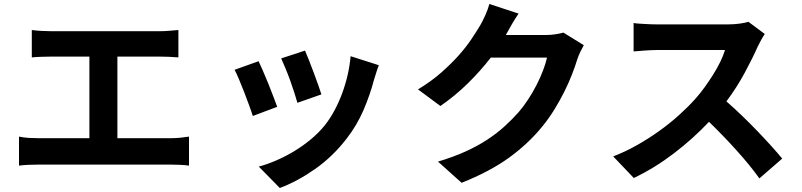

<svg xmlns="http://www.w3.org/2000/svg" viewBox="-20 -848 4010 960"><path d="M832 -157Q859 -157 882.5 -159.5Q906 -162 925 -165V-20Q904 -23 876.5 -24Q849 -25 832 -25H173Q150 -25 125 -24Q100 -23 75 -20V-165Q98 -160 124 -158.5Q150 -157 173 -157H427V-565H234Q214 -565 186 -564Q158 -563 139 -561V-698Q159 -695 186 -693.5Q213 -692 234 -692H778Q801 -692 825.5 -694Q850 -696 872 -698V-561Q849 -563 824.5 -564Q800 -565 778 -565H567V-157Z M1505 -595Q1512 -579 1524 -549Q1536 -519 1548 -486.5Q1560 -454 1571 -423.5Q1582 -393 1587 -376L1467 -334Q1462 -352 1452.5 -382Q1443 -412 1431.5 -444Q1420 -476 1407.5 -506Q1395 -536 1386 -556ZM1874 -522Q1865 -498 1860 -481Q1855 -464 1850 -449Q1830 -373 1797.5 -297.5Q1765 -222 1714 -156Q1644 -65 1555.5 -3Q1467 59 1379 92L1274 -15Q1315 -26 1360.5 -45.5Q1406 -65 1450 -91.5Q1494 -118 1534.5 -151.5Q1575 -185 1606 -224Q1631 -256 1652.5 -296Q1674 -336 1690.5 -380.5Q1707 -425 1718 -472.5Q1729 -520 1733 -567ZM1273 -542Q1282 -523 1295 -493Q1308 -463 1321.5 -430Q1335 -397 1346.5 -366Q1358 -335 1366 -314L1244 -268Q1238 -288 1226 -320.5Q1214 -353 1201 -387Q1188 -421 1175 -451.5Q1162 -482 1153 -499Z M2899 -622Q2891 -608 2881.5 -588.5Q2872 -569 2866 -550Q2856 -517 2840 -476Q2824 -435 2802.5 -391.5Q2781 -348 2753.5 -303Q2726 -258 2692 -216Q2621 -129 2525 -59.5Q2429 10 2288 66L2170 -40Q2247 -63 2307.5 -90.5Q2368 -118 2416 -149.5Q2464 -181 2502 -215.5Q2540 -250 2573 -287Q2598 -316 2621.5 -352Q2645 -388 2663.5 -424.5Q2682 -461 2695.5 -496.5Q2709 -532 2715 -560H2434Q2383 -494 2319.5 -431.5Q2256 -369 2182 -318L2070 -401Q2136 -441 2185.5 -484.5Q2235 -528 2272.5 -570Q2310 -612 2336.5 -651.5Q2363 -691 2382 -723Q2393 -742 2406.5 -772Q2420 -802 2427 -828L2573 -780Q2555 -754 2538 -724.5Q2521 -695 2512 -678L2509 -673H2710Q2733 -673 2756.5 -676.5Q2780 -680 2797 -685Z M3804 -678Q3798 -670 3787 -650.5Q3776 -631 3769 -616Q3743 -557 3703 -483Q3663 -409 3612 -341Q3649 -309 3689 -270.5Q3729 -232 3766.5 -193Q3804 -154 3836.5 -118Q3869 -82 3891 -55L3777 44Q3728 -24 3662 -97Q3596 -170 3525 -239Q3445 -154 3348.5 -80.5Q3252 -7 3149 42L3046 -66Q3106 -89 3164.5 -122Q3223 -155 3276 -193Q3329 -231 3375 -272.5Q3421 -314 3456 -353Q3481 -381 3504 -413Q3527 -445 3547 -477Q3567 -509 3582 -540Q3597 -571 3605 -598H3266Q3250 -598 3232.5 -597Q3215 -596 3199 -595Q3183 -594 3169.5 -592.5Q3156 -591 3148 -591V-733Q3158 -731 3173.5 -730Q3189 -729 3206 -728Q3223 -727 3239 -726.5Q3255 -726 3266 -726H3618Q3651 -726 3679 -730Q3707 -734 3722 -739Z"/></svg>

Font: SpoqaHanSansJP-Bold
Style: Regular
Weight: 700
Designer: [Source Han Sans]
Ryoko NISHIZUKA  (kana & ideographs); Paul D. Hunt (Latin, Greek & Cyrillic); Wenlong ZHANG  (bopomofo
Foundry: Spoqa (http://bi.spoqa.com)
Version: Version 1.002.20150607